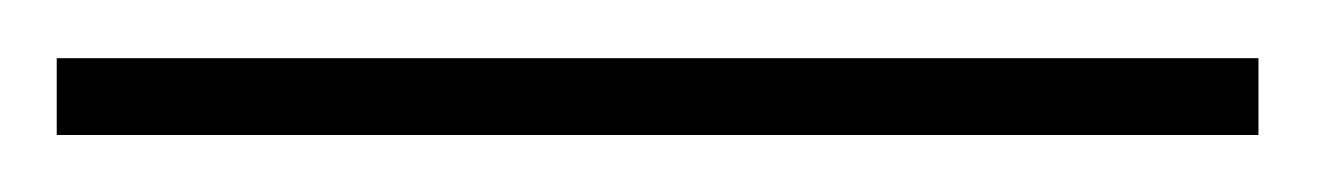

<svg xmlns="http://www.w3.org/2000/svg" viewBox="-20 -20 453 66"><path d="M412.6 0V26.4H-0.5V0Z"/></svg>

Font: Vazirmatn FD Thin
Style: Regular
Weight: 100
Designer: Saber Rastikerdar
Foundry: Saber Rastikerdar
Version: Version 33.003